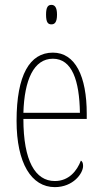

<svg xmlns="http://www.w3.org/2000/svg" viewBox="-20 -758 419 788"><path d="M191 -658C204 -658 214 -666 214 -698C214 -729 204 -738 191 -738C177 -738 169 -729 169 -698C169 -666 177 -658 191 -658ZM205 10C280 10 321 -46 321 -77C321 -90 317 -96 312 -99C296 -57 263 -15 205 -15C125 -15 76 -97 76 -270H336V-291C336 -445 289 -542 197 -542C102 -542 48 -450 48 -262C48 -88 109 10 205 10ZM308 -295H76C80 -431 119 -517 197 -517C276 -517 306 -427 308 -295Z"/></svg>

Font: Noto Serif Hebrew ExtraCondensed Thin
Style: Regular
Weight: 100
Width: 2
Designer: Monotype Design Team
Foundry: Monotype Imaging Inc.
Version: Version 2.004